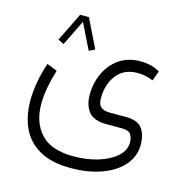

<svg xmlns="http://www.w3.org/2000/svg" viewBox="-108 -588 901 935"><g transform="rotate(15 343.0 -120.5)"><path d="M296.9 -342.8 267.6 -328.1 204.1 -457 140.6 -328.1 111.3 -342.8 182.1 -486.8H226.1ZM329.1 246.1Q233.9 246.1 173.3 212.2Q112.8 178.2 84.2 118.2Q55.7 58.1 55.7 -21Q55.7 -67.9 64.9 -117.4Q74.2 -167 90.3 -214.4L142.1 -193.8Q128.9 -150.9 120.1 -106.2Q111.3 -61.5 111.3 -18.1Q111.3 74.2 163.3 130.9Q215.3 187.5 329.1 187.5Q395.5 187.5 451.9 170.2Q508.3 152.8 543 122.1Q577.6 91.3 577.6 50.3Q577.6 27.8 566.4 11.2Q555.2 -5.4 523.4 -5.4H444.3Q378.4 -5.4 353 -38.6Q327.6 -71.8 327.6 -122.6Q327.6 -181.6 351.1 -232.2Q374.5 -282.7 418.7 -313.5Q462.9 -344.2 525.9 -344.2Q550.8 -344.2 575.9 -338.6Q601.1 -333 623.5 -318.8L605 -269.5Q568.4 -285.6 526.4 -285.6Q457.5 -285.6 421.1 -238Q384.8 -190.4 384.8 -122.1Q384.8 -89.4 399.7 -76.7Q414.6 -64 445.3 -64H525.9Q585.4 -64 608.2 -33.2Q630.9 -2.4 630.9 48.3Q630.9 106.4 592.8 151.1Q554.7 195.8 486.6 220.9Q418.5 246.1 329.1 246.1Z"/></g></svg>

Font: Vazirmatn RD ExtraLight
Style: Regular
Weight: 200
Designer: Saber Rastikerdar
Foundry: Saber Rastikerdar
Version: Version 32.102